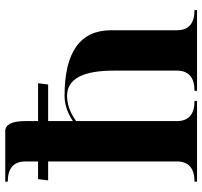

<svg xmlns="http://www.w3.org/2000/svg" viewBox="-40 -742 782 743"><g transform="rotate(-90 351.5 -371.0)"><path d="M24.4 -576.2 29.3 -615.2H97.7V-664.1Q97.7 -732.4 19.5 -732.4V-742.2H214.8Q253.9 -742.2 253.9 -664.1V-615.2H400.4L395.5 -576.2H253.9V-480.5Q302.7 -512.7 351.6 -512.7Q605.5 -512.7 605.5 -332V-78.1Q605.5 -9.8 683.6 -9.8V0H371.1V-9.8Q449.2 -9.8 449.2 -78.1V-322.3Q449.2 -502.9 351.6 -502.9Q301.8 -502.9 253.9 -467.8V-78.1Q253.9 -9.8 332 -9.8V0H19.5V-9.8Q97.7 -9.8 97.7 -78.1V-576.2Z"/></g></svg>

Font: spinwerad
Style: Bold
Weight: 700
Width: 7
Version: Version 0.3